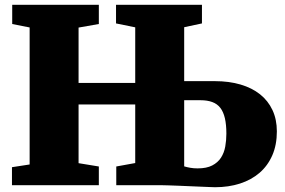

<svg xmlns="http://www.w3.org/2000/svg" viewBox="-20 -763 1173 791"><path d="M29.3 -74.2 102.1 -85.4V-649.9L30.3 -664.1V-743.2H387.2V-664.1L303.7 -649.4V-421.4H537.1V-650.4L458 -666.5V-743.2H812V-666.5L738.8 -650.9V-428.7H865.2Q923.8 -428.7 970.9 -414.8Q1018.1 -400.9 1051.3 -374.5Q1084.5 -348.1 1102.5 -309.6Q1120.6 -271 1120.6 -221.7Q1120.6 -166 1101.8 -123Q1083 -80.1 1049.3 -51Q1015.6 -22 968.8 -6.8Q921.9 8.3 866.2 8.3Q860.4 8.3 844.7 7.6Q829.1 6.8 808.1 6.1Q787.1 5.4 762.9 4.2Q738.8 2.9 716.3 2.2Q693.8 1.5 675 0.7Q656.2 0 646 0H459V-77.1L537.1 -91.3V-332.5H303.7V-90.8L387.2 -77.1V0H29.3ZM738.8 -77.6Q750 -74.2 763.7 -71.8Q777.3 -69.3 794.4 -69.3Q831.1 -69.3 854.2 -81.3Q877.4 -93.3 890.4 -113.3Q903.3 -133.3 908 -159.2Q912.6 -185.1 912.6 -212.4Q912.6 -249.5 906.5 -275.9Q900.4 -302.2 887.7 -318.6Q875 -335 854.7 -342.5Q834.5 -350.1 806.2 -350.1H738.8Z"/></svg>

Font: Merriweather UltraBold
Style: Regular
Weight: 900
Designer: Eben Sorkin ( sorkintype@gmail.com )
Foundry: Eben Sorkin
Version: Version 1.570; ttfautohint (v1.3) -l 8 -r 32 -G 0 -x 0 -H 60